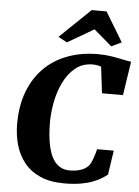

<svg xmlns="http://www.w3.org/2000/svg" viewBox="-64 -1051 803 1108"><g transform="rotate(5 337.0 -497.0)"><path d="M350 8Q268 8 210.8 -17.5Q153.5 -43 118 -87.5Q82.5 -132 66.2 -189.5Q50 -247 50 -311Q50 -415 80.8 -496.8Q111.5 -578.5 168.2 -635.5Q225 -692.5 304.5 -722.2Q384 -752 481.5 -752Q522.5 -752 559.5 -746Q596.5 -740 626.2 -733.5Q656 -727 674 -725L644 -529H522.5L504 -681.5Q497 -684 489.2 -686Q481.5 -688 473.2 -689Q465 -690 455.5 -690Q396.5 -690 354.8 -656Q313 -622 286.5 -566.8Q260 -511.5 248.2 -446.5Q236.5 -381.5 238 -320Q239.5 -259 248.2 -212Q257 -165 273.5 -133.5Q290 -102 315.5 -85.5Q341 -69 376.5 -69Q387.5 -69 405.8 -71Q424 -73 444.8 -80.5Q465.5 -88 483.5 -106Q490 -113.5 495.5 -124.5Q501 -135.5 505.8 -148.8Q510.5 -162 514.8 -176.5Q519 -191 522.5 -205H619L598 -64.5Q584 -53.5 563.8 -41Q543.5 -28.5 514.2 -17.2Q485 -6 444.8 1Q404.5 8 350 8ZM244 -831.5 421.5 -1002H507.5L610.5 -831.5L552 -803.5Q526 -825.5 500 -848.2Q474 -871 447.5 -893Q409.5 -870.5 371.2 -848Q333 -825.5 295 -804Z"/></g></svg>

Font: Merriweather 20pt Black
Style: Italic
Weight: 900
Italic angle: -7.8°
Version: Version 2.101